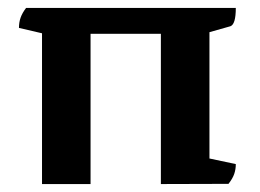

<svg xmlns="http://www.w3.org/2000/svg" viewBox="-20 -463 654 483"><path d="M573.2 -443Q573.2 -402 559.7 -397L492.3 -377.9L506.9 -395.9V-50L491.3 -67.6L573.2 -50.2Q573.2 -37 569.2 -25.4Q565.3 -13.9 554.8 -0.5L384.7 0V-394.9L400.9 -377.9H187.1L207.8 -395.9V0H85.7V-393L102.4 -375.4L27.7 -392.8Q27.7 -407 31.9 -418.8Q36.1 -430.6 45.6 -443Z"/></svg>

Font: Pitagon Serif
Style: Regular
Weight: 400
Designer: Travis Tran
Foundry: Pitagon
Version: Version 1.000;gftools[0.9.26]